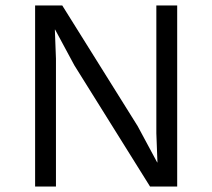

<svg xmlns="http://www.w3.org/2000/svg" viewBox="-20 -680 774 700"><path d="M626 0H527L251 -442L181 -572H180L184 -466V0H108V-660H207L482 -220L553 -88H554L550 -194V-660H626Z"/></svg>

Font: Work Sans
Style: Regular
Weight: 400
Designer: Wei Huang
Foundry: Wei Huang
Version: Version 1.500; ttfautohint (v1.6)